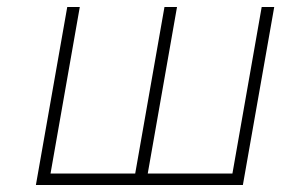

<svg xmlns="http://www.w3.org/2000/svg" viewBox="-20 -531 827 551"><path d="M83 0 173 -511H209L125 -33H368L452 -511H488L404 -33H647L731 -511H767L677 0Z"/></svg>

Font: Overpass Thin
Style: Italic
Weight: 250
Italic angle: -10°
Designer: Delve Withrington, Dave Bailey, Thomas Jockin
Foundry: Delve Fonts LLC
Version: Version 4.000